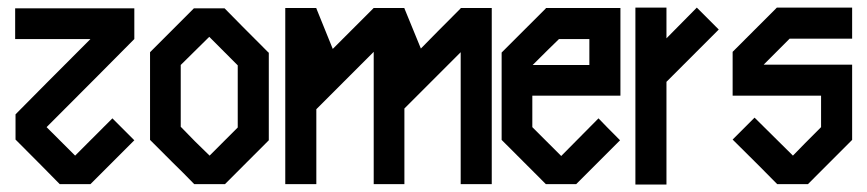

<svg xmlns="http://www.w3.org/2000/svg" viewBox="-20 -492 2317 513"><path d="M139.6 0Q100.6 -40 21.5 -119.1V-186.5Q87.9 -253.9 221.7 -387.7H20.5V-469.7H338.9V-387.7Q260.7 -308.6 104.5 -152.3L180.7 -76.2L280.3 -175.8L338.9 -117.2L221.7 0Z M698.2 -117.2 639.6 -58.6 581.1 0H499Q469.7 -30.3 439.5 -59.6L380.9 -118.2V-352.5L439.5 -411.1L498 -469.7H580.1Q619.1 -429.7 697.3 -351.6H698.2ZM615.2 -151.4V-317.4L539.1 -393.6Q513.7 -368.2 462.9 -318.4V-153.3L501 -114.3L540 -76.2Z M1293.9 0H1210.9V-352.5L1060.5 -202.1V0H978.5V-353.5L825.2 -200.2V0H742.2V-470.7H825.2V-469.7L869.1 -361.3L978.5 -470.7H1060.5V-469.7Q1075.2 -433.6 1104.5 -362.3Q1139.6 -398.4 1210.9 -469.7V-470.7H1293.9Z M1637.7 -236.3H1402.3V-152.3L1479.5 -75.2Q1512.7 -108.4 1579.1 -175.8Q1597.7 -156.2 1636.7 -117.2L1578.1 -58.6L1519.5 0H1438.5L1378.9 -59.6L1320.3 -118.2V-351.6L1438.5 -469.7V-470.7H1637.7ZM1554.7 -387.7H1473.6Q1450.2 -365.2 1403.3 -318.4H1554.7Z M1760.7 1H1677.7V-471.7H1760.7V-389.6Q1788.1 -417 1841.8 -471.7L1900.4 -413.1L1760.7 -273.4Z M2080.1 -236.3H1937.5V-353.5L2055.7 -471.7H2256.8V-388.7H2089.8L2020.5 -319.3H2080.1ZM2080.1 -319.3H2256.8V-118.2L2138.7 0H2056.6Q2017.6 -40 1937.5 -119.1L1996.1 -177.7Q2030.3 -143.6 2098.6 -76.2Q2123 -101.6 2173.8 -152.3V-236.3H2080.1Z"/></svg>

Font: mr_KirucoupageG
Style: Regular
Weight: 400
Designer: Jan Henkel
Version: Version 1.00 May 25, 2020, initial release